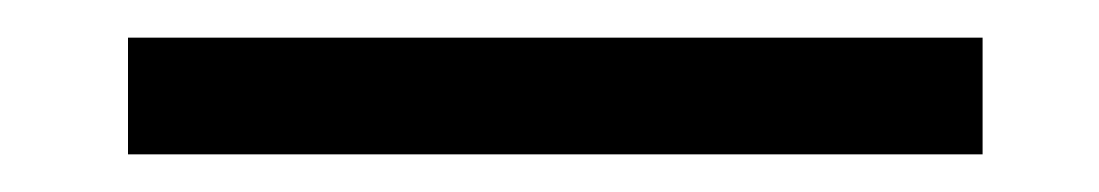

<svg xmlns="http://www.w3.org/2000/svg" viewBox="-20 -336 584 102"><path d="M48 -254H502V-316H48Z"/></svg>

Font: Charger Sport
Style: LitExt
Weight: 300
Designer: Jasper
Foundry: Cannot Into Space Fonts
Version: Version 1.1